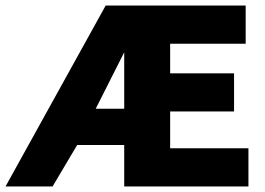

<svg xmlns="http://www.w3.org/2000/svg" viewBox="-23 -674 957 694"><path d="M426 -281H323L426 -485ZM592 -271H823V-409H592V-516H865V-654H359L-3 0H167L256 -150H426V0H875V-138H592Z"/></svg>

Font: Falling Sky
Style: ExBd
Weight: 400
Designer: Paul D. Hunt
Foundry: Adobe Systems Incorporated
Version: Version 1.02